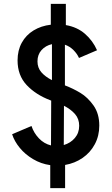

<svg xmlns="http://www.w3.org/2000/svg" viewBox="-20 -854 584 998"><path d="M241.2 4.4Q192.9 -2.4 151.9 -26.9Q110.8 -51.3 82.8 -85.4Q54.7 -119.6 43 -156.2L143.6 -199.2Q155.8 -162.6 182.4 -134.8Q209 -106.9 245.1 -98.1L246.1 -331.1L241.2 -333Q165.5 -361.8 118.4 -412.1Q71.3 -462.4 71.3 -540Q71.3 -592.3 93.3 -632.1Q115.2 -671.9 154.5 -695.8Q193.8 -719.7 244.1 -725.6V-834H322.3V-723.6Q381.3 -713.4 421.9 -678Q462.4 -642.6 484.4 -592.8L390.6 -552.7Q380.9 -574.7 361.8 -593.8Q342.8 -612.8 317.4 -621.6V-410.2Q359.9 -394 397.9 -371.1Q436 -348.1 466.1 -305.7Q496.1 -263.2 496.1 -201.2Q496.1 -147.9 472.9 -104.5Q449.7 -61 409.4 -33.2Q369.1 -5.4 318.4 3.4V124H241.2ZM250 -437.5V-624.5Q217.3 -617.2 196 -593.8Q174.8 -570.3 174.8 -535.2Q174.8 -501.5 195.1 -478.3Q215.3 -455.1 250 -437.5ZM391.6 -200.2Q391.6 -236.3 369.9 -261.2Q348.1 -286.1 312.5 -304.2L311.5 -100.1Q346.7 -110.4 369.1 -136.7Q391.6 -163.1 391.6 -200.2Z"/></svg>

Font: Reddit Sans Chocolate SemiBold
Style: Regular
Weight: 600
Designer: Stephen Hutchings
Foundry: Reddit
Version: Version 1.011